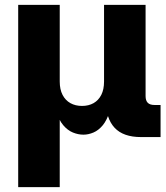

<svg xmlns="http://www.w3.org/2000/svg" viewBox="-20 -559 679 783"><path d="M54.2 204.1V-539.1H223.6V-226.6Q223.6 -194.3 235.1 -172.1Q246.6 -149.9 267.1 -138.4Q287.6 -127 314.5 -127Q341.3 -127 361.6 -138.4Q381.8 -149.9 393.1 -172.1Q404.3 -194.3 404.3 -226.6V-539.1H573.7V-167Q573.7 -148.9 582.5 -139.9Q591.3 -130.9 609.9 -130.9H634.8V0H555.2Q482.9 0 447.5 -37.8Q412.1 -75.7 412.1 -146.5V-195.8H438Q438 -141.1 427.2 -105.2Q416.5 -69.3 399.2 -48.3Q381.8 -27.3 361.1 -18.6Q340.3 -9.8 320.3 -9.8Q298.8 -9.8 277.3 -18.6Q255.9 -27.3 238 -48.3Q220.2 -69.3 209.2 -105.2Q198.2 -141.1 198.2 -195.8H223.6V204.1Z"/></svg>

Font: Inter 18pt ExtraBold
Style: Regular
Weight: 800
Designer: Rasmus Andersson
Foundry: rsms
Version: Version 4.001;git-66647c0bb